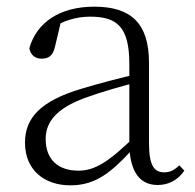

<svg xmlns="http://www.w3.org/2000/svg" viewBox="-20 -542 586 576"><path d="M191 14C263 14 309 -20 373 -89H392L386 -134C305 -55 264 -30 215 -30C156 -30 117 -62 117 -125C117 -175 148 -217 237 -249C286 -267 344 -283 397 -297V-321C343 -309 282 -293 225 -276C101 -239 55 -188 55 -114C55 -31 114 14 191 14ZM453 13C485 13 513 -1 533 -30L518 -46C502 -31 490 -25 473 -25C443 -25 427 -44 427 -113V-354C427 -473 372 -522 263 -522C161 -522 90 -476 68 -397C72 -377 85 -366 105 -366C126 -366 139 -375 145 -402L164 -482L128 -454C171 -481 210 -492 250 -492C330 -492 368 -463 368 -350V-102C371 -30 397 13 453 13Z"/></svg>

Font: Source Han Serif TW VF
Style: Regular
Weight: 250
Designer: Ryoko NISHIZUKA 西塚涼子 (kana & ideographs); Frank Grießhammer (Latin, Greek & Cyrillic); Wenlong ZHANG 张文龙 (bopomofo); San
Foundry: Adobe
Version: Version 2.002;hotconv 1.1.0;makeotfexe 2.6.0